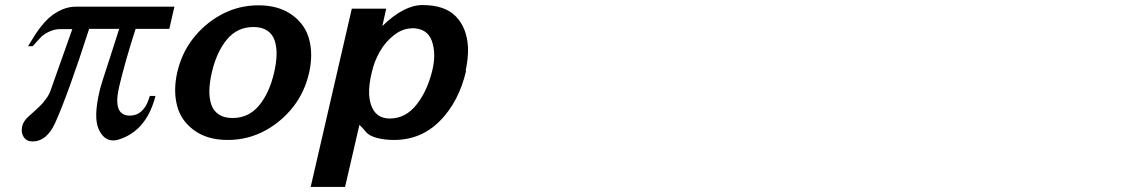

<svg xmlns="http://www.w3.org/2000/svg" viewBox="-20 -534 4422 752"><path d="M109.9 20H107.9Q84.5 20 73 2.9Q61.5 -14.2 66.9 -39.1Q71.3 -60.1 94.2 -80.1L106.4 -90.8Q118.2 -101.6 120.8 -104Q123.5 -106.4 133.8 -116.2Q144 -126 148.2 -131.3Q152.3 -136.7 159.4 -145.8Q166.5 -154.8 170.9 -163.1Q175.3 -171.4 178.2 -180.2L263.2 -419.9H213.9Q193.8 -419.9 171.9 -409.7Q149.9 -399.4 138.2 -386.2L107.9 -353H89.8L101.1 -371.1Q127.9 -417.5 156.7 -449Q185.5 -480.5 224.1 -497.1Q251 -507.8 273.9 -507.8H663.1L643.1 -420.9H511.2Q470.7 -295.9 446.8 -194.8Q419.9 -81.1 488.8 -81.1Q515.1 -81.1 533.4 -97.7Q551.8 -114.3 561 -141.1Q565.9 -155.8 566.9 -158.2H588.9Q556.6 -31.7 460.9 6.8Q438.5 16.1 422.9 16.1Q386.2 16.1 366.2 -28.8Q345.7 -74.7 370.1 -178.2Q374.5 -198.7 414.1 -318.8L446.8 -420.9H329.1Q247.6 -167.5 195.8 -51.8Q163.1 18.6 109.9 20Z M1190.9 -250Q1173.8 -174.3 1129.6 -117.2Q1085.4 -60.1 1022.9 -24.9Q953.6 14.2 871.6 14.2Q791.5 14.2 739.3 -24.4Q687 -63 672.9 -123Q658.7 -179.7 673.8 -249Q690.9 -324.7 735.1 -381.8Q779.3 -439 841.8 -474.1Q911.1 -513.2 992.7 -513.2Q1072.8 -513.2 1125.2 -474.6Q1177.7 -436 1191.9 -376Q1206.1 -319.3 1190.9 -250ZM890.6 -71.8Q954.1 -71.8 994.6 -120.8Q1035.2 -169.9 1053.7 -250Q1062.5 -288.1 1063.2 -319.3Q1064 -350.6 1055.7 -375.5Q1047.4 -400.4 1026.4 -414.3Q1005.4 -428.2 972.7 -428.2Q909.2 -428.2 868.7 -379.2Q828.1 -330.1 809.6 -250Q800.8 -211.9 800 -180.7Q799.3 -149.4 807.6 -124.5Q815.9 -99.6 836.9 -85.7Q857.9 -71.8 890.6 -71.8Z M1803.7 -256.8H1805.7Q1777.3 -135.7 1703.4 -60.8Q1629.4 14.2 1522.9 14.2Q1485.4 14.2 1455.1 5.9Q1424.8 -2.4 1412.6 -18.1Q1400.9 -32.7 1387.7 -44.9L1331.5 198.2H1196.8L1357.9 -500H1492.7L1477.5 -432.1Q1562 -514.2 1634.8 -514.2Q1722.7 -514.2 1765.9 -469.2Q1809.1 -424.3 1813 -348.1Q1814.5 -307.1 1803.7 -256.8ZM1591.8 -423.8 1593.8 -422.9Q1557.1 -422.9 1523.2 -396.5Q1489.3 -370.1 1467.5 -331.8Q1445.8 -293.5 1436.5 -252Q1423.8 -201.2 1425.8 -163.1Q1427.7 -125 1445.8 -98.1Q1466.8 -69.8 1506.8 -69.8Q1569.3 -69.8 1612.8 -126Q1653.8 -178.7 1672.9 -256.8Q1689.5 -324.7 1670.9 -375Q1652.8 -423.8 1591.8 -423.8Z"/></svg>

Font: Perun
Style: Bold Italic
Weight: 700
Italic angle: -12°
Foundry: Copyright (c) Stefan Peev, Context Ltd, 2016
Version: Version 001.000